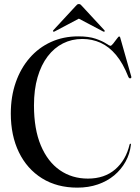

<svg xmlns="http://www.w3.org/2000/svg" viewBox="-20 -888 674 924"><path d="M610 -191.5Q605 -147.5 584.2 -110Q563.5 -72.5 529.8 -44.2Q496 -16 451 -0.5Q406 15 352.5 15Q254 15 182 -30Q110 -75 71 -155.2Q32 -235.5 32 -341.5Q32 -423.5 55.8 -491.5Q79.5 -559.5 122.8 -609.2Q166 -659 225.5 -686Q285 -713 356.5 -713Q407 -713 439.8 -701.8Q472.5 -690.5 490 -679Q507.5 -667.5 511 -667.5Q516.5 -667.5 525.2 -678.8Q534 -690 542.2 -701.2Q550.5 -712.5 553 -712.5Q555 -712.5 556.5 -711.2Q558 -710 559 -705.5L611.5 -520.5Q612.5 -517 611.8 -514.5Q611 -512 607.5 -511Q604.5 -510.5 602 -512.2Q599.5 -514 597.5 -518.5Q572 -583.5 538.5 -623.5Q505 -663.5 464.2 -682Q423.5 -700.5 376 -700.5Q325.5 -700.5 283.2 -679.2Q241 -658 209.5 -616.8Q178 -575.5 160.8 -516.2Q143.5 -457 143.5 -380.5Q143.5 -266.5 176.5 -188Q209.5 -109.5 268 -69Q326.5 -28.5 403 -28.5Q483 -28.5 534.5 -73Q586 -117.5 603.5 -192Q604.5 -194.5 605.2 -195.5Q606 -196.5 607.5 -196.5Q609 -196.5 609.8 -195Q610.5 -193.5 610 -191.5ZM379 -808.5H340L474.5 -737.5Q480.5 -734 482.5 -736Q484 -737 484 -739Q484 -741 481.5 -743.5L376 -857.5Q371.5 -863 368 -865.8Q364.5 -868.5 359.5 -868.5Q354.5 -868.5 351 -865.8Q347.5 -863 343 -857.5L237.5 -743.5Q235 -741 235.2 -739Q235.5 -737 236.5 -736Q239 -734 244.5 -737.5Z"/></svg>

Font: Fraunces 96pt
Style: Regular
Weight: 400
Version: Version 1.000;[b76b70a41]